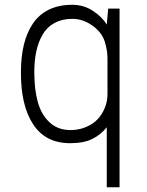

<svg xmlns="http://www.w3.org/2000/svg" viewBox="-20 -586 617 806"><path d="M434.1 -549.8H481.9V200.2H428.2V-51.8Q402.8 -20 366.9 -2.4Q331.1 15.1 273.9 15.1Q170.9 15.1 118.9 -64.5Q66.9 -144 67.9 -283.2Q67.9 -347.7 80.3 -398.7Q92.8 -449.7 118.4 -487.5Q144 -525.4 185.8 -545.7Q227.5 -565.9 283.2 -565.9Q331.5 -565.9 370.4 -540.3Q409.2 -514.6 428.2 -482.9ZM431.2 -190.9V-340.8Q431.2 -369.6 422.9 -399.9Q413.1 -444.8 371.8 -475.8Q330.6 -506.8 283.2 -506.8Q240.7 -506.8 209.2 -489.7Q177.7 -472.7 159.4 -441.7Q141.1 -410.6 132.6 -371.3Q124 -332 124 -283.2Q124 -210.4 138.7 -157.7Q153.3 -105 188 -72.5Q222.7 -40 275.9 -40Q323.2 -40 363 -64Q402.8 -87.9 421.9 -138.2Q431.2 -163.1 431.2 -190.9Z"/></svg>

Font: Stilu Light
Style: Regular
Weight: 300
Designer: Genilson Lima Santos
Foundry: Genilson Lima Santos
Version: Version 1.200;PS 001.200;hotconv 1.0.88;makeotf.lib2.5.64775